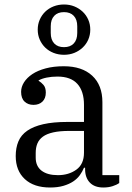

<svg xmlns="http://www.w3.org/2000/svg" viewBox="-20 -823 586 855"><path d="M203 12Q131 12 90.5 -25.5Q50 -63 50 -128Q50 -165 62 -193.5Q74 -222 101.5 -241Q129 -260 173 -270Q217 -280 280 -280H354V-356Q354 -417 324.5 -449.5Q295 -482 236 -482Q210 -482 188 -477.5Q166 -473 152 -465V-463Q163 -457 173.5 -445Q184 -433 184 -411Q184 -385 169 -370.5Q154 -356 129 -356Q105 -356 89.5 -370.5Q74 -385 74 -414Q74 -436 87 -456.5Q100 -477 124 -493Q148 -509 183.5 -518.5Q219 -528 264 -528Q345 -528 390.5 -486Q436 -444 436 -368V-43H511V-8Q500 0 481.5 6Q463 12 440 12Q401 12 380 -10Q359 -32 359 -69V-76H354Q347 -59 335.5 -43Q324 -27 306 -15Q288 -3 262.5 4.5Q237 12 203 12ZM238 -43Q286 -43 320 -67.5Q354 -92 354 -143V-240H289Q246 -240 217 -233.5Q188 -227 171 -214.5Q154 -202 146.5 -184Q139 -166 139 -142V-121Q139 -83 165 -63Q191 -43 238 -43ZM265 -613Q293 -613 308.5 -629.5Q324 -646 324 -676V-706Q324 -736 308.5 -752.5Q293 -769 265 -769Q237 -769 221.5 -752.5Q206 -736 206 -706V-676Q206 -646 221.5 -629.5Q237 -613 265 -613ZM265 -579Q240 -579 218.5 -587.5Q197 -596 181.5 -611Q166 -626 157 -646.5Q148 -667 148 -691Q148 -715 157 -735.5Q166 -756 181.5 -771Q197 -786 218.5 -794.5Q240 -803 265 -803Q290 -803 311 -794.5Q332 -786 348 -771Q364 -756 373 -735.5Q382 -715 382 -691Q382 -667 373 -646.5Q364 -626 348 -611Q332 -596 311 -587.5Q290 -579 265 -579Z"/></svg>

Font: IBM Plex Serif
Style: Regular
Weight: 400
Designer: Mike Abbink, Paul van der Laan, Pieter van Rosmalen
Foundry: Bold Monday
Version: Version 2.6